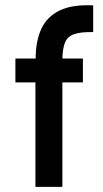

<svg xmlns="http://www.w3.org/2000/svg" viewBox="-20 -726 403 748"><path d="M343 -601Q295 -602 269 -593Q243 -584 233.5 -561Q224 -538 223 -498H303V-405H223V2H118V-405H40V-498H119Q119 -566 141 -613.5Q163 -661 212 -685Q261 -709 343 -705Z"/></svg>

Font: Kulim Park SemiBold
Style: Regular
Weight: 600
Designer: Noponies / Dale Sattler
Foundry: Noponies
Version: Version 1.000; ttfautohint (v1.8.3)